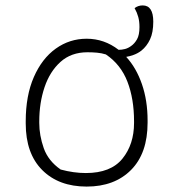

<svg xmlns="http://www.w3.org/2000/svg" viewBox="-20 -679 640 709"><path d="M300 -536Q365 -536 418 -495Q430 -495 441.5 -498Q453 -501 464 -509Q477 -518 486 -534Q495 -550 495 -579Q495 -600 490.5 -616.5Q486 -633 477 -649Q490 -659 507 -659Q546 -659 546 -599Q546 -559 534 -533.5Q522 -508 502 -492Q489 -482 474 -476.5Q459 -471 446 -469Q483 -429 504 -368.5Q525 -308 525 -234V-226Q525 -113 464 -51.5Q403 10 300 10Q197 10 136 -51Q75 -112 75 -223V-231Q75 -326 105 -394.5Q135 -463 186 -499.5Q237 -536 300 -536ZM303 -486Q243 -486 203.5 -450.5Q164 -415 144.5 -357Q125 -299 125 -231V-225Q125 -179 141.5 -132Q158 -85 204 -53Q252 -40 297 -40Q389 -40 432 -93Q475 -146 475 -225V-231Q475 -314 450.5 -377.5Q426 -441 371 -478Q355 -483 338 -484.5Q321 -486 303 -486Z"/></svg>

Font: Recursive Mn Csl St Lt
Style: Regular
Weight: 300
Monospace: yes
Version: Version 1.079;hotconv 1.0.112;makeotfexe 2.5.65598; ttfautoh